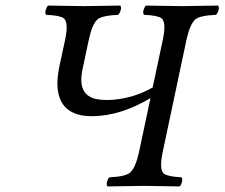

<svg xmlns="http://www.w3.org/2000/svg" viewBox="-20 -667 806 689"><path d="M213.4 -522.9Q227.1 -586.9 208.5 -601.6Q194.3 -611.8 145.5 -613.8Q138.7 -622.6 148.4 -641.6Q150.9 -645.5 152.3 -647Q252.4 -645 281.2 -645Q314.9 -645 411.6 -647Q418.5 -638.2 408.7 -619.6Q406.2 -615.7 404.3 -613.8Q346.2 -611.3 329.6 -597.2Q310.1 -579.1 298.3 -522.9L275.9 -417Q256.8 -326.2 325.7 -311.5Q342.8 -308.1 364.3 -308.1Q449.7 -309.1 527.8 -353L564 -522.9Q577.6 -586.9 559.6 -601.6Q545.4 -611.8 496.6 -613.8Q489.7 -622.6 499.5 -641.6Q502 -645.5 503.4 -647Q603.5 -645 632.3 -645Q666 -645 762.7 -647Q769.5 -638.2 759.8 -619.6Q757.3 -615.7 755.4 -613.8Q697.3 -611.3 680.7 -597.2Q661.1 -579.1 648.9 -522.9L564 -122.1Q550.3 -58.1 568.4 -43.5Q582.5 -33.2 631.3 -30.8Q638.2 -22 628.9 -3.4Q626.5 0.5 624.5 2Q524.4 0 496.1 0Q462.4 0 365.7 2Q358.9 -6.8 368.2 -25.4Q370.6 -29.3 372.6 -30.8Q430.7 -33.2 447.3 -47.9Q466.8 -65.9 479 -122.1L520 -314.9Q411.6 -250.5 310.1 -250Q187.5 -250 186 -366.2Q186 -395 192.9 -428.2Z"/></svg>

Font: Linux Libertine Display Slanted O
Style: Slanted
Weight: 400
Designer: Philipp H. Poll
Foundry: Philipp H. Poll
Version: Version 5.0.9